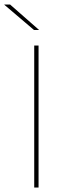

<svg xmlns="http://www.w3.org/2000/svg" viewBox="-60 -844 288 864"><path d="M113.5 0H94V-639H113.5ZM-14.5 -823.5 115.5 -709.5V-709H93L-40.5 -822.5V-823.5Z"/></svg>

Font: Anek Tamil Thin
Style: Regular
Weight: 250
Designer: Aadarsh Rajan (Tamil), Yesha Goshar (Latin)
Foundry: Ek Type
Version: Version 1.003